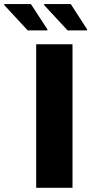

<svg xmlns="http://www.w3.org/2000/svg" viewBox="-102 -900 438 920"><path d="M71.4 0V-688H245.4V0ZM315.5 -754.3H221.9L109.4 -875.7V-880.5H237.1L315.5 -759.1ZM125.3 -754.3H30.9L-81.7 -875.7V-880.5H46.1L125.3 -759.1Z"/></svg>

Font: Saira Thin
Style: Regular
Weight: 100
Designer: Hector Gatti with collaboration of the Omnibus-Type team
Foundry: Omnibus-Type
Version: Version 1.101